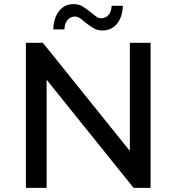

<svg xmlns="http://www.w3.org/2000/svg" viewBox="-20 -907 852 927"><path d="M105 0V-700.2H187L606.9 -178.2V-700.2H707V0H625L205.1 -522V0ZM237.3 -765.1Q239.3 -821.3 265.6 -854.2Q292 -887.2 335 -887.2Q358.9 -887.2 377.4 -876.7Q396 -866.2 419.9 -846.2Q437 -832 447 -825.4Q457 -818.8 468.3 -818.8Q490.2 -818.8 504.2 -835Q518.1 -851.1 519 -878.9H573.2Q571.3 -824.7 544.7 -792.2Q518.1 -759.8 475.1 -759.8Q451.2 -759.8 433.6 -769.8Q416 -779.8 390.1 -799.8Q375 -814 364 -820.6Q353 -827.1 342.3 -827.1Q320.3 -827.1 306.2 -810.5Q292 -793.9 291 -765.1Z"/></svg>

Font: Montserrat Medium
Style: Regular
Weight: 500
Designer: Julieta Ulanovsky
Foundry: Julieta Ulanovsky
Version: Version 7.200